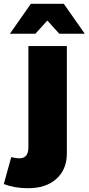

<svg xmlns="http://www.w3.org/2000/svg" viewBox="-84 -786 465 1008"><path d="M-25 39Q-15 41 -5 43Q5 45 15 45Q65 47 65 -12V-544H267V19Q267 104 211.5 153.5Q156 203 61 202Q-9 202 -64 180ZM78 -766H251L361 -609H227L114 -734H215L102 -609H-32Z"/></svg>

Font: Alexandria ExtraBold
Style: Regular
Weight: 800
Designer: Mohamed Gaber
Foundry: Kief Type Foundry
Version: Version 5.100